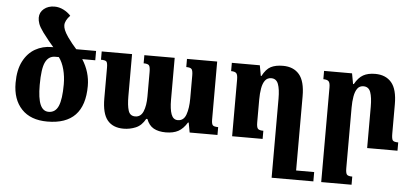

<svg xmlns="http://www.w3.org/2000/svg" viewBox="-61 -901 2785 1292"><g transform="rotate(5 1331.5 -255.0)"><path d="M276 10Q163 10 102 -54.5Q41 -119 41 -231Q41 -319 71 -377Q101 -435 151 -463.5Q201 -492 262 -492H273Q259 -508 239.5 -531.5Q220 -555 198 -585Q174 -618 166 -640Q158 -662 158 -681Q158 -718 186.5 -741.5Q215 -765 258 -765Q289 -765 318 -750.5Q347 -736 368 -713Q334 -677 334 -646Q334 -632 341 -614Q348 -596 367 -568Q381 -548 398 -527Q415 -506 428 -492H562V-429H474Q527 -346 527 -252Q527 10 276 10ZM279 -56Q325 -56 345 -102.5Q365 -149 365 -249Q365 -302 352.5 -349.5Q340 -397 316 -429H291Q247 -429 225.5 -385.5Q204 -342 204 -231Q204 -141 222.5 -98.5Q241 -56 279 -56Z M1176 -492H1380V-101Q1380 -73 1387.5 -63Q1395 -53 1425 -53V0H1237L1225 -66H1220Q1194 -23 1160.5 -5Q1127 13 1076 13Q1027 13 994.5 -5Q962 -23 946 -66H938Q913 -20 873.5 -3.5Q834 13 791 13Q719 13 682 -32Q645 -77 645 -179V-386Q645 -419 637 -427.5Q629 -436 600 -436V-492H805V-209Q805 -145 816 -110.5Q827 -76 862 -76Q900 -76 916.5 -115.5Q933 -155 933 -217V-382Q933 -416 925 -426.5Q917 -437 888 -437V-492H1093V-209Q1093 -145 1106 -110.5Q1119 -76 1150 -76Q1190 -76 1205.5 -119.5Q1221 -163 1221 -229V-383Q1221 -415 1213 -426Q1205 -437 1176 -437Z M1824 -502Q1895 -502 1934 -456.5Q1973 -411 1973 -309V192H2095V255H1813V-279Q1813 -343 1800 -377.5Q1787 -412 1753 -412Q1726 -412 1711 -392Q1696 -372 1690 -337.5Q1684 -303 1684 -262V-108Q1684 -76 1692.5 -65.5Q1701 -55 1730 -55V0H1524V-384Q1524 -416 1514 -426Q1504 -436 1479 -436V-492H1668L1681 -421H1685Q1710 -469 1742 -485.5Q1774 -502 1824 -502Z M2641 -56V0H2436V-279Q2436 -342 2423.5 -377Q2411 -412 2376 -412Q2349 -412 2334.5 -392Q2320 -372 2314 -337.5Q2308 -303 2308 -262V147Q2308 179 2316 189.5Q2324 200 2353 200V255H2148V-384Q2148 -416 2137.5 -426Q2127 -436 2102 -436V-492H2291L2304 -421H2309Q2334 -466 2366 -484Q2398 -502 2447 -502Q2518 -502 2557 -456.5Q2596 -411 2596 -309V-112Q2596 -77 2603.5 -66.5Q2611 -56 2641 -56Z"/></g></svg>

Font: Noto Serif Armenian SemiCondensed ExtraBold
Style: Regular
Weight: 800
Width: 4
Designer: Monotype Design Team
Foundry: Monotype Imaging Inc.
Version: Version 2.008; ttfautohint (v1.8.4.7-5d5b)